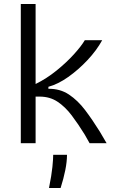

<svg xmlns="http://www.w3.org/2000/svg" viewBox="-20 -716 573 960"><path d="M84 0V-696H158V-296Q213 -323 263 -363.5Q313 -404 350 -445Q387 -486 404 -515H491Q463 -464 417.5 -415.5Q372 -367 321 -331Q270 -295 222 -282V-272Q280 -273 324.5 -243.5Q369 -214 406 -165Q443 -116 479 -58L513 0H428L403 -44Q371 -96 338.5 -139Q306 -182 267.5 -207.5Q229 -233 178 -233H158V0ZM225 224Q238 159 242 119Q246 79 246 58H315Q315 92 306.5 134.5Q298 177 283 224Z"/></svg>

Font: Bricolage Grotesque 10pt Light
Style: Regular
Weight: 300
Designer: Mathieu Triay
Foundry: Atelier Triay
Version: Version 1.000; ttfautohint (v1.8.4.7-5d5b);gftools[0.9.32]